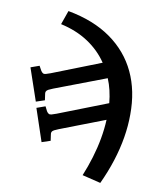

<svg xmlns="http://www.w3.org/2000/svg" viewBox="-87 -606 757 923"><g transform="rotate(10 291.5 -144.5)"><path d="M466 249 376 227Q395 181 409.5 133Q424 85 432.5 37.5Q441 -10 443 -55L225 29Q212 34 203.5 38.5Q195 43 192.5 48.5Q190 54 192 63L196 91L154 105L101 -53L143 -68L154 -46Q159 -38 164.5 -35Q170 -32 178.5 -34.5Q187 -37 201 -42L442 -136Q439 -168 432 -197.5Q425 -227 414 -253L164 -158Q151 -153 142.5 -148.5Q134 -144 131.5 -138Q129 -132 131 -124L135 -96L93 -82L39 -240L81 -255L93 -233Q98 -225 103.5 -222Q109 -219 117.5 -221.5Q126 -224 140 -229L377 -322Q340 -377 282.5 -415Q225 -453 148 -470L172 -538Q298 -515 382.5 -455Q467 -395 509.5 -305Q552 -215 551 -99Q551 -45 541.5 12.5Q532 70 513 129.5Q494 189 466 249Z"/></g></svg>

Font: Literata 18pt SemiBold
Style: Italic
Weight: 600
Italic angle: -2°
Designer: Latin by Veronika Burian and Jose Scaglione. Greek by Irene Vlachou. Cyrillic by Vera Evstafieva
Foundry: TypeTogether
Version: Version 3.103;gftools[0.9.29]